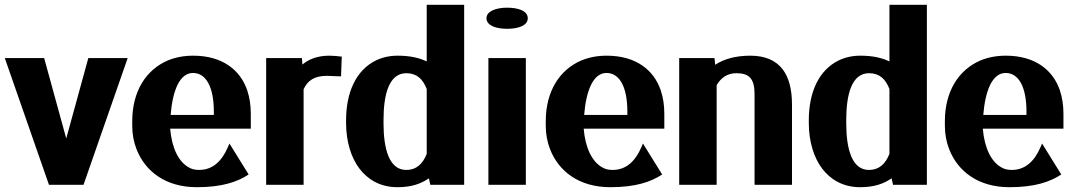

<svg xmlns="http://www.w3.org/2000/svg" viewBox="-24 -770 4469 800"><path d="M-4 -528 180 0H324L508 -528H344L252 -193L160 -528Z M527 -246C527 -211 533 -179 545 -148C581 -56 666 10 796 10C901 10 965 -12 1012 -43L932 -172L926 -158C900 -97 861 -62 806 -62C788 -62 774 -65 760 -74C721 -97 692 -151 685 -234H1021V-296C1021 -332 1016 -364 1006 -394C977 -479 902 -538 781 -538C742 -538 706 -531 675 -518C584 -479 527 -389 527 -265ZM687 -291C695 -391 724 -466 780 -466C834 -466 867 -409 867 -304V-291Z M1085 0H1241V-398C1258 -435 1286 -454 1339 -454C1353 -454 1375 -452 1390 -452H1397L1400 -534C1385 -536 1365 -538 1348 -538C1297 -538 1261 -522 1236 -501L1234 -528H1085Z M1418 -258C1418 -180 1439 -113 1474 -67C1507 -24 1558 10 1632 10C1692 10 1731 -5 1763 -27L1769 0H1910V-750H1754V-514C1725 -528 1687 -538 1633 -538C1599 -538 1569 -531 1542 -518C1459 -477 1418 -385 1418 -268ZM1574 -256V-270C1574 -377 1597 -465 1669 -465C1712 -465 1738 -441 1754 -399V-129C1738 -88 1712 -62 1668 -62C1598 -62 1574 -149 1574 -256Z M2003 -694C2003 -663 2044 -650 2089 -650C2135 -650 2175 -663 2175 -694C2175 -725 2135 -738 2089 -738C2044 -738 2003 -724 2003 -694ZM2011 0H2167V-528H2011Z M2250 -246C2250 -211 2256 -179 2268 -148C2304 -56 2389 10 2519 10C2624 10 2688 -12 2735 -43L2655 -172L2649 -158C2623 -97 2584 -62 2529 -62C2511 -62 2497 -65 2483 -74C2444 -97 2415 -151 2408 -234H2744V-296C2744 -332 2739 -364 2729 -394C2700 -479 2625 -538 2504 -538C2465 -538 2429 -531 2398 -518C2307 -479 2250 -389 2250 -265ZM2410 -291C2418 -391 2447 -466 2503 -466C2557 -466 2590 -409 2590 -304V-291Z M2806 0H2962V-415C2978 -443 3004 -465 3044 -465C3099 -465 3120 -441 3120 -377V0H3276V-334C3276 -456 3229 -538 3102 -538C3039 -538 2990 -523 2956 -500L2953 -528H2806Z M3346 -258C3346 -180 3367 -113 3402 -67C3435 -24 3486 10 3560 10C3620 10 3659 -5 3691 -27L3697 0H3838V-750H3682V-514C3653 -528 3615 -538 3561 -538C3527 -538 3497 -531 3470 -518C3387 -477 3346 -385 3346 -268ZM3502 -256V-270C3502 -377 3525 -465 3597 -465C3640 -465 3666 -441 3682 -399V-129C3666 -88 3640 -62 3596 -62C3526 -62 3502 -149 3502 -256Z M3913 -246C3913 -211 3919 -179 3931 -148C3967 -56 4052 10 4182 10C4287 10 4351 -12 4398 -43L4318 -172L4312 -158C4286 -97 4247 -62 4192 -62C4174 -62 4160 -65 4146 -74C4107 -97 4078 -151 4071 -234H4407V-296C4407 -332 4402 -364 4392 -394C4363 -479 4288 -538 4167 -538C4128 -538 4092 -531 4061 -518C3970 -479 3913 -389 3913 -265ZM4073 -291C4081 -391 4110 -466 4166 -466C4220 -466 4253 -409 4253 -304V-291Z"/></svg>

Font: Aerodynamic
Style: Bd
Weight: 500
Designer: Google
Version: Version 2.000980; 2014